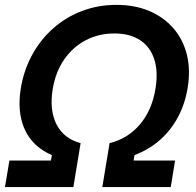

<svg xmlns="http://www.w3.org/2000/svg" viewBox="-23 -757 795 777"><path d="M-2.9 0 15.1 -107.4H183.1L187 -129.4Q134.8 -151.9 103.3 -190.9Q71.8 -230 61.3 -283.2Q50.8 -336.4 61.5 -400.9Q73.7 -474.1 107.7 -535.9Q141.6 -597.7 192.9 -642.8Q244.1 -688 309.1 -712.6Q374 -737.3 448.2 -737.3Q522.5 -737.3 580.8 -712.6Q639.2 -688 678.5 -642.8Q717.8 -597.7 733.2 -535.9Q748.5 -474.1 736.3 -400.9Q725.6 -336.4 697.3 -283.2Q668.9 -230 624.8 -190.9Q580.6 -151.9 521.5 -129.4L517.6 -107.4H685.5L668 0H391.1L420.4 -177.7Q494.1 -195.8 543 -253.2Q591.8 -310.5 606 -397Q617.7 -466.8 601.3 -517.1Q585 -567.4 543.9 -594.5Q502.9 -621.6 439.9 -621.6Q377 -621.6 324.7 -594.5Q272.5 -567.4 237.3 -517.1Q202.1 -466.8 190.4 -397Q176.3 -311 205.8 -253.4Q235.4 -195.8 303.2 -177.7L273.9 0Z"/></svg>

Font: Inter 28pt SemiBold
Style: Italic
Weight: 600
Italic angle: -9.3988°
Designer: Rasmus Andersson
Foundry: rsms
Version: Version 4.001;git-66647c0bb